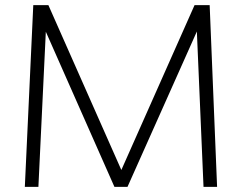

<svg xmlns="http://www.w3.org/2000/svg" viewBox="-20 -730 947 750"><path d="M77 0 110 -710H169L454 -66L740 -710H799L828 0H775L749 -607L478 0H427L159 -606L130 0Z"/></svg>

Font: Livvic Light
Style: Regular
Weight: 300
Designer: Jacques Le Bailly, Baron von Fonthausen
Version: Version 1.001; ttfautohint (v1.8.2)